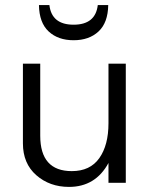

<svg xmlns="http://www.w3.org/2000/svg" viewBox="-20 -718 577 754"><path d="M133 -698H174Q183 -621 269 -621Q355 -621 364 -698H405Q404 -629 367 -594.5Q330 -560 269 -560Q208 -560 171 -594.5Q134 -629 133 -698ZM406 -468H474V0H406V-78Q355 16 251 16Q175 16 122.5 -30Q70 -76 70 -155V-468H138V-185Q138 -46 262 -46Q334 -46 370 -97Q406 -148 406 -234Z"/></svg>

Font: Didact Gothic
Style: Regular
Weight: 400
Designer: Daniel Johnson
Foundry: Daniel Johnson
Version: Version 2.101;PS 002.101;hotconv 1.0.88;makeotf.lib2.5.64775